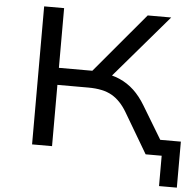

<svg xmlns="http://www.w3.org/2000/svg" viewBox="-57 -763 997 977"><g transform="rotate(5 441.0 -275.0)"><path d="M791 155V0H735V-80H882V155ZM129 0V-705H231V-400H415L385 -380L658 -705H778L486 -364L447 -395Q502 -389 543 -371Q584 -353 616.5 -322.5Q649 -292 676 -247L825 0H709L588 -205Q555 -261 510 -287Q465 -313 389 -313H231V0Z"/></g></svg>

Font: Nunito Sans 7pt Expanded
Style: Regular
Weight: 400
Width: 7
Designer: Vernon Adams
Foundry: Vernon Adams
Version: Version 3.101;gftools[0.9.27]